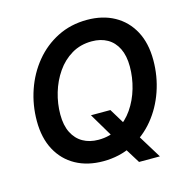

<svg xmlns="http://www.w3.org/2000/svg" viewBox="-115 -848 994 1020"><g transform="rotate(-15 382.0 -337.5)"><path d="M342.3 -242.7H449.2L505.9 -149.4L543.5 -93.3L639.6 63H524.9L460.4 -41L433.6 -88.9ZM343.3 10.3Q257.3 10.3 192.9 -25.1Q128.4 -60.5 92.5 -127.2Q56.6 -193.8 56.6 -287.1Q56.6 -375 84.5 -456.1Q112.3 -537.1 164.6 -600.6Q216.8 -664.1 289.8 -700.9Q362.8 -737.8 452.6 -737.8Q538.1 -737.8 602.3 -702.4Q666.5 -667 702.4 -600.6Q738.3 -534.2 738.3 -440.4Q738.3 -352.1 710.4 -271Q682.6 -189.9 630.6 -126.7Q578.6 -63.5 505.9 -26.6Q433.1 10.3 343.3 10.3ZM348.1 -106.4Q411.1 -106.4 459.7 -135.5Q508.3 -164.6 541.5 -212.9Q574.7 -261.2 591.8 -320.3Q608.9 -379.4 608.9 -439.9Q608.9 -499 588.9 -539.6Q568.8 -580.1 532.7 -600.6Q496.6 -621.1 447.8 -621.1Q384.8 -621.1 336.2 -592Q287.6 -563 254.2 -514.4Q220.7 -465.8 203.4 -407Q186 -348.1 186 -288.1Q186 -228.5 206.3 -188.2Q226.6 -147.9 262.9 -127.2Q299.3 -106.4 348.1 -106.4Z"/></g></svg>

Font: Inter 18pt SemiBold
Style: Italic
Weight: 600
Italic angle: -9.3988°
Designer: Rasmus Andersson
Foundry: rsms
Version: Version 4.001;git-66647c0bb